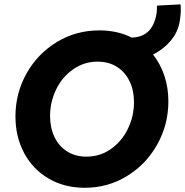

<svg xmlns="http://www.w3.org/2000/svg" viewBox="-20 -870 865 897"><path d="M52.2 -326.2Q52.2 -434.1 103.8 -526.4Q155.3 -618.7 245.1 -673.3Q335 -728 443.8 -728Q529.3 -728 595.7 -694.3Q644 -696.3 671.9 -722.4Q699.7 -748.5 710 -799.3Q713.4 -813 713.4 -843.8L823.2 -849.6Q824.7 -838.9 824.7 -826.2Q824.7 -796.9 818.4 -763.7Q809.1 -716.3 775.6 -677.5Q742.2 -638.7 694.8 -615.2Q729.5 -571.8 748 -515.9Q766.6 -460 766.6 -396.5Q766.6 -288.1 714.8 -195.3Q663.1 -102.5 573.5 -47.6Q483.9 7.3 376 7.3Q280.8 7.3 207 -35.9Q133.3 -79.1 92.8 -155Q52.2 -231 52.2 -326.2ZM606 -392.6Q606 -447.3 585.4 -490.2Q564.9 -533.2 526.6 -557.6Q488.3 -582 436 -582Q372.6 -582 321.5 -546.1Q270.5 -510.3 242.2 -451.9Q213.9 -393.6 213.9 -328.1Q213.9 -273.4 234.4 -230.2Q254.9 -187 293.5 -162.6Q332 -138.2 383.8 -138.2Q447.8 -138.2 498.5 -174.1Q549.3 -210 577.6 -268.6Q606 -327.1 606 -392.6Z"/></svg>

Font: Reddit Sans Chocolate ExBold
Style: Italic
Weight: 800
Italic angle: -11.25°
Designer: Stephen Hutchings
Version: Version 1.013